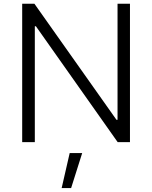

<svg xmlns="http://www.w3.org/2000/svg" viewBox="-20 -747 800 1009"><path d="M663 -727.3H597.7V-117.5H592L160.9 -727.3H96.6V0H163V-609H168.7L598.4 0H663ZM304 241.5H353.7L411.9 57.5H346.2Z"/></svg>

Font: TID UI Light
Style: Regular
Weight: 300
Designer: The TID Project Authors
Foundry: Bakken & Bæck
Version: Version 1.001;hotconv 1.0.109;makeotfexe 2.5.65596